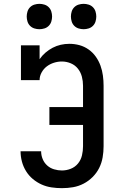

<svg xmlns="http://www.w3.org/2000/svg" viewBox="-20 -971 640 999"><path d="M302 8Q275 8 248 4Q221 0 196.5 -11Q172 -22 151 -39.5Q130 -57 115.5 -80.5Q101 -104 94 -130.5Q87 -157 87 -184H194Q194 -163 202 -143.5Q210 -124 225.5 -110Q241 -96 261.5 -90Q282 -84 302 -84Q326 -84 348.5 -93Q371 -102 386 -120.5Q401 -139 406.5 -162.5Q412 -186 412 -210V-321H237V-414H412V-525Q412 -549 406 -572Q400 -595 385.5 -613.5Q371 -632 348.5 -641.5Q326 -651 302 -651Q281 -651 260.5 -644.5Q240 -638 223.5 -625.5Q207 -613 196.5 -594Q186 -575 186 -554H89V-735H186V-663Q199 -682 216.5 -697Q234 -712 254 -722.5Q274 -733 296 -738Q318 -743 341 -743Q368 -743 393.5 -736Q419 -729 441 -713.5Q463 -698 478.5 -676Q494 -654 503 -629Q512 -604 515.5 -577.5Q519 -551 519 -525V-210Q519 -181 514 -152Q509 -123 496 -97Q483 -71 462 -50Q441 -29 415 -15.5Q389 -2 360.5 3Q332 8 302 8ZM415 -819Q402 -819 389 -823Q376 -827 366.5 -836.5Q357 -846 353 -859Q349 -872 349 -885Q349 -898 353 -911Q357 -924 366.5 -933.5Q376 -943 389 -947Q402 -951 415 -951Q428 -951 441 -947Q454 -943 463.5 -933.5Q473 -924 477 -911Q481 -898 481 -885Q481 -872 477 -859Q473 -846 463.5 -836.5Q454 -827 441 -823Q428 -819 415 -819ZM185 -819Q172 -819 159 -823Q146 -827 136.5 -836.5Q127 -846 123 -859Q119 -872 119 -885Q119 -898 123 -911Q127 -924 136.5 -933.5Q146 -943 159 -947Q172 -951 185 -951Q198 -951 211 -947Q224 -943 233.5 -933.5Q243 -924 247 -911Q251 -898 251 -885Q251 -872 247 -859Q243 -846 233.5 -836.5Q224 -827 211 -823Q198 -819 185 -819Z"/></svg>

Font: Iosevka Etoile Semibold
Style: Regular
Weight: 600
Designer: Belleve Invis
Foundry: Belleve Invis
Version: Version 22.1.2; ttfautohint (v1.8.4)